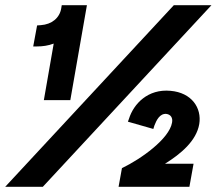

<svg xmlns="http://www.w3.org/2000/svg" viewBox="-32 -720 843 740"><path d="M175 -552 137 -334H239L303 -700H206L204 -688C198 -651 168 -626 125 -623L111 -622L96 -541H111C132 -541 154 -544 175 -552ZM438 -72 425 0H698L714 -89H604C665 -127 725 -177 736 -242C746 -304 707 -363 625 -370C538 -378 483 -320 465 -262L461 -251L559 -223L563 -236C571 -257 584 -283 609 -281C625 -279 635 -267 631 -247C620 -185 513 -108 438 -72ZM-12 0H133L783 -700H638Z"/></svg>

Font: Fixel Display 20240404
Style: Bold Italic
Weight: 700
Italic angle: -10°
Designer: AlfaBravo + MacPaw
Foundry: Kyrylo Tkachov, Marchela Mozhyna, Serhii Makarenko, Maria Weinstein, Zakhar Kryvoshyya
Version: Version 1.211;Glyphs 3.2 (3225)